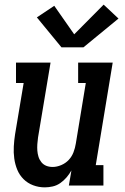

<svg xmlns="http://www.w3.org/2000/svg" viewBox="-20 -800 540 828"><path d="M173 8Q147 8 123 -1Q99 -10 81.5 -27.5Q64 -45 54.5 -68Q45 -91 41.5 -116.5Q38 -142 39.5 -168.5Q41 -195 45 -221L82 -442H49V-530H198L144 -207Q142 -193 141 -178.5Q140 -164 141 -150.5Q142 -137 146 -124Q150 -111 158.5 -100.5Q167 -90 179.5 -85Q192 -80 207 -80Q225 -80 244 -88Q263 -96 276.5 -110.5Q290 -125 297 -143.5Q304 -162 307 -181L350 -442H317V-530H466L393 -88H426V0H277L288 -65Q279 -49 267 -35Q255 -21 240 -10.5Q225 0 207.5 4Q190 8 173 8ZM245 -596 139 -725 214 -775 300 -652 427 -780 491 -720 340 -596Z"/></svg>

Font: Iosevka Slab Semibold Oblique
Style: Regular
Weight: 600
Italic angle: -9°
Monospace: yes
Designer: Belleve Invis
Foundry: Belleve Invis
Version: Version 11.1.1; ttfautohint (v1.8.3)